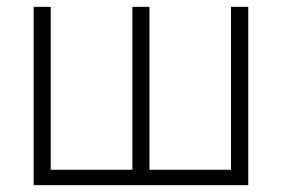

<svg xmlns="http://www.w3.org/2000/svg" viewBox="-20 -540 822 560"><path d="M78.1 0V-520H127.9V-44.9H366.2V-520H416V-44.9H653.8V-520H704.1V0Z"/></svg>

Font: Rawline Light
Style: Regular
Weight: 300
Designer: Matt McInerney, Pablo Impallari, Rodrigo Fuenzalida
Foundry: Matt McInerney, Pablo Impallari, Rodrigo Fuenzalida
Version: Version 4.020;PS 004.020;hotconv 1.0.88;makeotf.lib2.5.64775